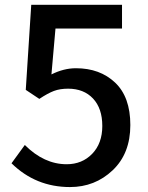

<svg xmlns="http://www.w3.org/2000/svg" viewBox="-20 -756 609 789"><path d="M267.6 12.7Q127 12.7 27.3 -85L82 -160.2Q161.1 -81.1 253.9 -81.1Q317.4 -81.1 358.9 -124Q400.4 -167 400.4 -238.3Q400.4 -310.5 362.3 -351.1Q324.2 -391.6 259.8 -391.6Q226.6 -391.6 201.7 -382.3Q176.8 -373 141.6 -349.6L85.9 -386.7L108.4 -736.3H481.4V-638.7H208L191.4 -450.2Q242.2 -475.6 292 -475.6Q390.6 -475.6 453.1 -416.5Q515.6 -357.4 515.6 -242.2Q515.6 -125 442.9 -56.2Q370.1 12.7 267.6 12.7Z"/></svg>

Font: Gen Shin Gothic Medium
Style: Regular
Weight: 500
Designer: [Source Han Sans]
Ryoko NISHIZUKA  (kana & ideographs); Paul D. Hunt (Latin, Greek & Cyrillic); Wenlong ZHANG  (bopomofo
Version: Version 1.002.20150607